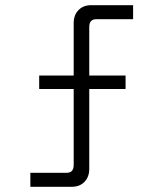

<svg xmlns="http://www.w3.org/2000/svg" viewBox="-20 -720 636 740"><path d="M97 0V-54H237Q264 -54 264 -84V-377H131V-429H264V-631Q264 -662 282.5 -681Q301 -700 331 -700H493V-646H351Q324 -646 324 -616V-429H464V-377H324V-69Q324 -38 305.5 -19Q287 0 256 0Z"/></svg>

Font: Space Grotesk Frontify Light
Style: Regular
Weight: 300
Designer: Florian Karsten
Version: Version 2.000